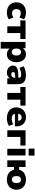

<svg xmlns="http://www.w3.org/2000/svg" viewBox="2120 -2904 964 5243"><g transform="rotate(90 2601.5 -282.0)"><path d="M320 11Q237 11 175 -20.5Q113 -52 78.5 -111Q44 -170 44 -249Q44 -330 78.5 -388Q113 -446 175 -477.5Q237 -509 320 -509Q374 -509 424.5 -495Q475 -481 506 -457L458 -330Q434 -348 402.5 -358Q371 -368 342 -368Q288 -368 258 -337.5Q228 -307 228 -249Q228 -192 258 -160.5Q288 -129 342 -129Q371 -129 402.5 -139.5Q434 -150 457 -168L506 -41Q474 -17 424 -3Q374 11 320 11Z M699 0V-356H537V-498H1044V-356H882V0Z M1124 180V-498H1295V-408H1291Q1310 -455 1355 -482Q1400 -509 1458 -509Q1525 -509 1574.5 -477Q1624 -445 1651 -386.5Q1678 -328 1678 -249Q1678 -172 1651.5 -113Q1625 -54 1576 -21.5Q1527 11 1458 11Q1403 11 1361 -14.5Q1319 -40 1301 -79H1307V180ZM1400 -124Q1444 -124 1470 -155Q1496 -186 1496 -249Q1496 -313 1470 -343.5Q1444 -374 1400 -374Q1356 -374 1330 -343.5Q1304 -313 1304 -249Q1304 -186 1330.5 -155Q1357 -124 1400 -124Z M1967 11Q1909 11 1864.5 -10.5Q1820 -32 1795 -69Q1770 -106 1770 -153Q1770 -207 1799.5 -239Q1829 -271 1893.5 -286Q1958 -301 2063 -301H2123V-215H2068Q2037 -215 2014 -212Q1991 -209 1976 -202.5Q1961 -196 1953.5 -186Q1946 -176 1946 -161Q1946 -137 1963 -122.5Q1980 -108 2012 -108Q2037 -108 2057.5 -120Q2078 -132 2090.5 -152.5Q2103 -173 2103 -201V-311Q2103 -350 2081.5 -364.5Q2060 -379 2012 -379Q1973 -379 1927.5 -368Q1882 -357 1834 -331L1790 -449Q1821 -467 1861 -480.5Q1901 -494 1945.5 -501.5Q1990 -509 2031 -509Q2113 -509 2167.5 -485.5Q2222 -462 2250 -413Q2278 -364 2278 -285V0H2117V-94H2119Q2109 -62 2088.5 -38.5Q2068 -15 2038 -2Q2008 11 1967 11Z M2518 0V-356H2356V-498H2863V-356H2701V0Z M3214 11Q3118 11 3050 -21Q2982 -53 2947 -111.5Q2912 -170 2912 -249Q2912 -325 2945.5 -383Q2979 -441 3039.5 -475Q3100 -509 3180 -509Q3254 -509 3310 -478Q3366 -447 3398 -389Q3430 -331 3430 -249V-208H3063V-297H3293L3279 -284Q3279 -339 3254.5 -365.5Q3230 -392 3186 -392Q3154 -392 3131 -377.5Q3108 -363 3095 -335.5Q3082 -308 3082 -267V-254Q3082 -206 3097 -177Q3112 -148 3142.5 -134.5Q3173 -121 3221 -121Q3259 -121 3300.5 -132Q3342 -143 3373 -163L3418 -44Q3377 -18 3322.5 -3.5Q3268 11 3214 11Z M3536 0V-498H3954V-357H3719V0Z M4038 -582V-744H4228V-582ZM4042 0V-498H4225V0Z M4883 11Q4811 11 4755.5 -12.5Q4700 -36 4664 -79Q4628 -122 4614 -183H4539V0H4358V-498H4539V-322H4615Q4637 -410 4707.5 -459.5Q4778 -509 4883 -509Q4967 -509 5029 -477.5Q5091 -446 5125.5 -387.5Q5160 -329 5160 -250Q5160 -170 5125.5 -111Q5091 -52 5029 -20.5Q4967 11 4883 11ZM4883 -125Q4927 -125 4953 -156Q4979 -187 4979 -249Q4979 -312 4953 -342.5Q4927 -373 4883 -373Q4839 -373 4813 -342.5Q4787 -312 4787 -249Q4787 -187 4813.5 -156Q4840 -125 4883 -125Z"/></g></svg>

Font: Nunito Sans 10pt Black
Style: Regular
Weight: 900
Designer: Vernon Adams
Foundry: Vernon Adams
Version: Version 3.101;gftools[0.9.27]